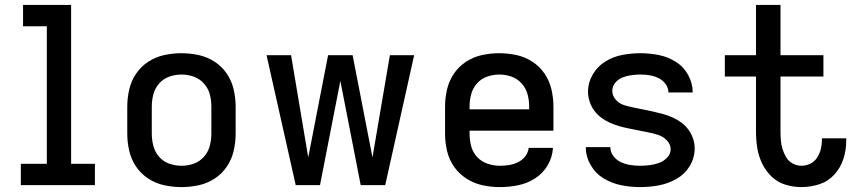

<svg xmlns="http://www.w3.org/2000/svg" viewBox="-20 -755 3496 783"><path d="M65 0H367V-87H270V-735H74V-648H171V-87H65Z M720 8Q755 8 790 0.5Q825 -7 855 -26.5Q885 -46 905 -75.5Q925 -105 933 -140Q941 -175 941 -210V-320Q941 -355 933 -390Q925 -425 905 -454.5Q885 -484 855 -503.5Q825 -523 790 -530.5Q755 -538 720 -538Q685 -538 650 -530.5Q615 -523 585 -503.5Q555 -484 535 -454.5Q515 -425 507 -390Q499 -355 499 -320V-210Q499 -175 507 -140Q515 -105 535 -75.5Q555 -46 585 -26.5Q615 -7 650 0.5Q685 8 720 8ZM720 -79Q695 -79 670.5 -87.5Q646 -96 629 -115.5Q612 -135 605.5 -160Q599 -185 599 -210V-320Q599 -346 605.5 -370.5Q612 -395 629 -414.5Q646 -434 670.5 -442.5Q695 -451 720 -451Q746 -451 770 -442.5Q794 -434 811.5 -414.5Q829 -395 835.5 -370.5Q842 -346 842 -320V-210Q842 -185 835.5 -160Q829 -135 811.5 -115.5Q794 -96 770 -87.5Q746 -79 720 -79Z M1186 0H1285L1368 -425L1451 0H1551L1669 -530H1570L1499 -113L1418 -530H1318L1237 -113L1167 -530H1067Z M2018 8Q2056 8 2093 0.5Q2130 -7 2162 -27.5Q2194 -48 2213.5 -81Q2233 -114 2235 -152H2136Q2134 -133 2122 -117.5Q2110 -102 2092.5 -93.5Q2075 -85 2056.5 -82Q2038 -79 2019 -79Q1993 -79 1968 -87.5Q1943 -96 1925.5 -115Q1908 -134 1901.5 -159Q1895 -184 1895 -210V-222H2237V-320Q2237 -355 2229 -390Q2221 -425 2201 -454.5Q2181 -484 2151 -503.5Q2121 -523 2086 -530.5Q2051 -538 2016 -538Q1981 -538 1946 -530.5Q1911 -523 1881 -503.5Q1851 -484 1831 -454.5Q1811 -425 1803 -390Q1795 -355 1795 -320V-210Q1795 -175 1803 -140Q1811 -105 1831.5 -75.5Q1852 -46 1882.5 -26.5Q1913 -7 1948 0.5Q1983 8 2018 8ZM1895 -309V-320Q1895 -346 1901.5 -370.5Q1908 -395 1925 -414.5Q1942 -434 1966.5 -442.5Q1991 -451 2016 -451Q2042 -451 2066 -442.5Q2090 -434 2107.5 -414.5Q2125 -395 2131.5 -370.5Q2138 -346 2138 -320V-309Z M2591 8Q2629 8 2666.5 1Q2704 -6 2738 -25Q2772 -44 2792.5 -77.5Q2813 -111 2813 -150Q2813 -170 2806.5 -189.5Q2800 -209 2788 -225.5Q2776 -242 2759.5 -254.5Q2743 -267 2724 -275.5Q2705 -284 2685.5 -289.5Q2666 -295 2646 -299.5Q2626 -304 2606 -308Q2586 -312 2566 -316Q2546 -320 2526 -326Q2506 -332 2491.5 -348Q2477 -364 2477 -385Q2477 -403 2489.5 -418Q2502 -433 2519.5 -439.5Q2537 -446 2555.5 -448.5Q2574 -451 2592 -451Q2611 -451 2629.5 -448Q2648 -445 2665.5 -436.5Q2683 -428 2694.5 -412Q2706 -396 2706 -378H2805Q2805 -415 2786.5 -449Q2768 -483 2736 -503Q2704 -523 2667 -530.5Q2630 -538 2592 -538Q2555 -538 2518 -531Q2481 -524 2449 -504.5Q2417 -485 2397.5 -451.5Q2378 -418 2378 -381Q2378 -361 2384.5 -341Q2391 -321 2403 -304.5Q2415 -288 2431.5 -275.5Q2448 -263 2467 -254.5Q2486 -246 2505.5 -240.5Q2525 -235 2545 -231Q2565 -227 2585 -223Q2605 -219 2625 -215Q2645 -211 2665 -204.5Q2685 -198 2700 -182Q2715 -166 2715 -146Q2715 -127 2700.5 -112Q2686 -97 2667.5 -90.5Q2649 -84 2629.5 -81.5Q2610 -79 2591 -79Q2571 -79 2551 -82Q2531 -85 2512.5 -93.5Q2494 -102 2481.5 -118.5Q2469 -135 2469 -155H2369Q2369 -116 2389 -81.5Q2409 -47 2442.5 -27Q2476 -7 2514 0.5Q2552 8 2591 8Z M3248 8Q3285 8 3321 -3.5Q3357 -15 3382.5 -43Q3408 -71 3419.5 -107Q3431 -143 3431 -180Q3431 -186 3431 -191H3332Q3332 -188 3332 -185Q3332 -166 3327.5 -147.5Q3323 -129 3312.5 -112.5Q3302 -96 3284.5 -87.5Q3267 -79 3248 -79Q3230 -79 3213 -88Q3196 -97 3186.5 -113Q3177 -129 3171.5 -146.5Q3166 -164 3164.5 -182.5Q3163 -201 3163 -220V-443H3338V-530H3163V-735H3063V-530H2936V-443H3063V-220Q3063 -186 3068 -153Q3073 -120 3087.5 -89.5Q3102 -59 3126 -35.5Q3150 -12 3182.5 -2Q3215 8 3248 8Z"/></svg>

Font: Iosevka Sparkle Medium
Style: Regular
Weight: 500
Designer: Belleve Invis
Foundry: Belleve Invis
Version: Version 4.5.0; ttfautohint (v1.8.3)